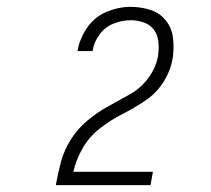

<svg xmlns="http://www.w3.org/2000/svg" viewBox="-20 -838 616 560"><path d="M143 -298H419L426 -337H194Q202 -373 221.5 -406.5Q241 -440 272 -464Q303 -488 337.5 -505.5Q372 -523 404.5 -545Q437 -567 457.5 -600Q478 -633 484 -670Q488 -699 484.5 -728Q481 -757 463 -779Q445 -801 417.5 -809.5Q390 -818 361 -818Q326 -818 291 -803.5Q256 -789 234 -757Q212 -725 206 -689H250Q254 -715 270 -737Q286 -759 311 -769Q336 -779 361 -779Q381 -779 399.5 -772.5Q418 -766 429 -751Q440 -736 442 -716Q444 -696 441 -676V-675Q435 -641 413 -611Q391 -581 359 -563Q327 -545 295 -527.5Q263 -510 234.5 -486Q206 -462 186.5 -431Q167 -400 158 -366.5Q149 -333 143 -299Z"/></svg>

Font: Iosevka Sparkle XLtObl
Style: Regular
Weight: 200
Italic angle: -9°
Designer: Belleve Invis
Foundry: Belleve Invis
Version: Version 4.5.0; ttfautohint (v1.8.3)